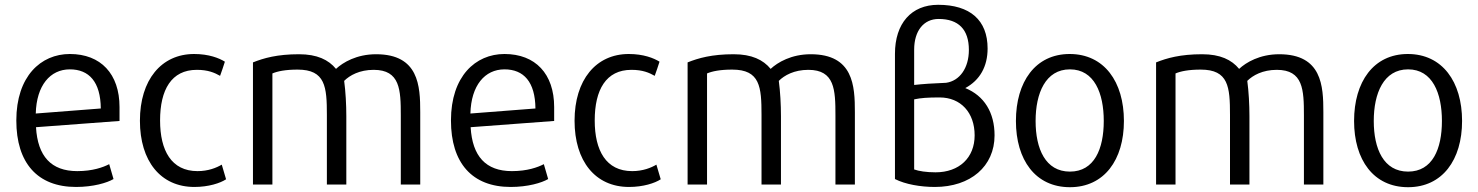

<svg xmlns="http://www.w3.org/2000/svg" viewBox="-20 -767 6159 800"><path d="M478 -263 130 -237C137 -116 193 -54 302 -54C366 -54 410 -70 435 -83L453 -21C426 -5 368 12 297 12C136 12 48 -88 48 -265C48 -449 150 -542 271 -542C400 -542 478 -459 478 -321ZM400 -315C399 -426 351 -478 271 -478C189 -478 132 -411 129 -294Z M922 -20C898 -4 849 12 790 12C649 12 563 -96 563 -264C563 -434 652 -542 789 -542C850 -542 893 -525 917 -510C913 -497 902 -464 897 -451C874 -464 847 -476 800 -476C694 -476 647 -393 647 -265C647 -140 694 -54 803 -54C848 -54 882 -68 904 -81Z M1731 2H1650V-286C1650 -393 1647 -476 1537 -476C1478 -476 1437 -453 1414 -430C1420 -386 1423 -331 1423 -283V2H1342V-288C1342 -405 1336 -477 1220 -477C1169 -477 1136 -470 1115 -461V2H1034V-507C1079 -525 1135 -541 1226 -541C1301 -541 1349 -518 1380 -480C1409 -507 1466 -541 1547 -541C1725 -541 1731 -409 1731 -300Z M2289 -263 1941 -237C1948 -116 2004 -54 2113 -54C2177 -54 2221 -70 2246 -83L2264 -21C2237 -5 2179 12 2108 12C1947 12 1859 -88 1859 -265C1859 -449 1961 -542 2082 -542C2211 -542 2289 -459 2289 -321ZM2211 -315C2210 -426 2162 -478 2082 -478C2000 -478 1943 -411 1940 -294Z M2733 -20C2709 -4 2660 12 2601 12C2460 12 2374 -96 2374 -264C2374 -434 2463 -542 2600 -542C2661 -542 2704 -525 2728 -510C2724 -497 2713 -464 2708 -451C2685 -464 2658 -476 2611 -476C2505 -476 2458 -393 2458 -265C2458 -140 2505 -54 2614 -54C2659 -54 2693 -68 2715 -81Z M3542 2H3461V-286C3461 -393 3458 -476 3348 -476C3289 -476 3248 -453 3225 -430C3231 -386 3234 -331 3234 -283V2H3153V-288C3153 -405 3147 -477 3031 -477C2980 -477 2947 -470 2926 -461V2H2845V-507C2890 -525 2946 -541 3037 -541C3112 -541 3160 -518 3191 -480C3220 -507 3277 -541 3358 -541C3536 -541 3542 -409 3542 -300Z M4095 -565C4095 -490 4063 -433 4002 -400C4081 -368 4124 -298 4124 -203C4124 -74 4024 12 3875 12C3816 12 3752 1 3709 -21V-543C3709 -669 3777 -747 3889 -747C4022 -747 4095 -683 4095 -565ZM4041 -203C4041 -298 3983 -361 3895 -361C3846 -361 3817 -359 3789 -353V-61C3808 -54 3840 -49 3878 -49C3977 -49 4041 -110 4041 -203ZM3789 -413C3824 -417 3869 -420 3922 -422C3979 -430 4017 -484 4017 -559C4017 -644 3974 -688 3891 -688C3829 -688 3789 -639 3789 -560Z M4663 -263C4663 -101 4581 13 4438 13C4294 13 4213 -101 4213 -263C4213 -426 4294 -542 4437 -542C4581 -542 4663 -426 4663 -263ZM4579 -263C4579 -378 4540 -478 4438 -478C4336 -478 4295 -378 4295 -263C4295 -147 4336 -52 4438 -52C4540 -52 4579 -147 4579 -263Z M5494 2H5413V-286C5413 -393 5410 -476 5300 -476C5241 -476 5200 -453 5177 -430C5183 -386 5186 -331 5186 -283V2H5105V-288C5105 -405 5099 -477 4983 -477C4932 -477 4899 -470 4878 -461V2H4797V-507C4842 -525 4898 -541 4989 -541C5064 -541 5112 -518 5143 -480C5172 -507 5229 -541 5310 -541C5488 -541 5494 -409 5494 -300Z M6072 -263C6072 -101 5990 13 5847 13C5703 13 5622 -101 5622 -263C5622 -426 5703 -542 5846 -542C5990 -542 6072 -426 6072 -263ZM5988 -263C5988 -378 5949 -478 5847 -478C5745 -478 5704 -378 5704 -263C5704 -147 5745 -52 5847 -52C5949 -52 5988 -147 5988 -263Z"/></svg>

Font: Repo Regular
Style: Regular
Weight: 400
Designer: Stefan Peev
Foundry: Context Ltd
Version: Version 1.502